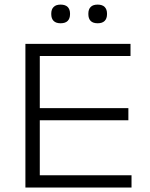

<svg xmlns="http://www.w3.org/2000/svg" viewBox="-20 -834 666 854"><path d="M93 0V-639H157V0ZM106 0V-54.5H565V0ZM128 -299V-353H551V-299ZM106 -585V-639H560.5V-585ZM249.5 -730.5Q229 -730.5 218.5 -741Q208 -751.5 208 -771V-773.5Q208 -792.5 218.5 -803Q229 -813.5 249.5 -813.5Q270.5 -813.5 281 -803Q291.5 -792.5 291.5 -773.5V-771Q291.5 -751.5 281 -741Q270.5 -730.5 249.5 -730.5ZM414.5 -730.5Q393.5 -730.5 383.2 -741Q373 -751.5 373 -771V-773.5Q373 -792.5 383.2 -803Q393.5 -813.5 414.5 -813.5Q435 -813.5 445.5 -803Q456 -792.5 456 -773.5V-771Q456 -751.5 445.5 -741Q435 -730.5 414.5 -730.5Z"/></svg>

Font: Anek Gujarati SemiExpanded Light
Style: Regular
Weight: 300
Width: 6
Designer: Mrunmayee Ghaisas (Gujarati), Yesha Goshar (Latin)
Foundry: Ek Type
Version: Version 1.003